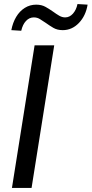

<svg xmlns="http://www.w3.org/2000/svg" viewBox="-20 -929 453 949"><path d="M39 0 151 -705H248L136 0ZM85 -777 36 -780Q43 -817 60 -845.5Q77 -874 102.5 -890Q128 -906 159 -906Q186 -906 206 -894.5Q226 -883 243 -871Q258 -860 272.5 -851.5Q287 -843 302 -843Q324 -843 340.5 -861.5Q357 -880 363 -909L413 -906Q404 -851 370 -815.5Q336 -780 290 -780Q263 -780 243.5 -791.5Q224 -803 206 -816Q191 -826 177.5 -834.5Q164 -843 147 -843Q125 -843 108.5 -825.5Q92 -808 85 -777Z"/></svg>

Font: Nunito Sans 10pt Condensed SemiBold
Style: Italic
Weight: 600
Width: 3
Italic angle: -9°
Designer: Vernon Adams
Foundry: Vernon Adams
Version: Version 3.101;gftools[0.9.27]